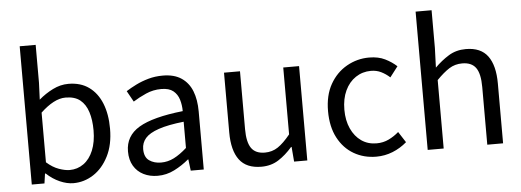

<svg xmlns="http://www.w3.org/2000/svg" viewBox="-51 -942 2989 1101"><g transform="rotate(-5 1443.0 -391.5)"><path d="M331 13Q294 13 253 -5Q212 -23 177 -56H173L165 0H92V-796H184V-578L180 -481Q217 -513 261 -535Q305 -557 351 -557Q421 -557 469 -522.5Q517 -488 542 -426Q567 -364 567 -280Q567 -188 533.5 -122Q500 -56 446.5 -21.5Q393 13 331 13ZM316 -64Q361 -64 396.5 -89.5Q432 -115 452 -163.5Q472 -212 472 -279Q472 -339 457.5 -384.5Q443 -430 412 -455Q381 -480 328 -480Q294 -480 258 -461Q222 -442 184 -406V-120Q219 -89 254.5 -76.5Q290 -64 316 -64Z M816 13Q771 13 735 -5Q699 -23 678.5 -57.5Q658 -92 658 -141Q658 -230 737.5 -277.5Q817 -325 991 -344Q991 -379 981.5 -410.5Q972 -442 948 -461.5Q924 -481 879 -481Q832 -481 790.5 -462.5Q749 -444 716 -423L681 -486Q706 -502 739 -518.5Q772 -535 811 -546Q850 -557 894 -557Q960 -557 1001.5 -529Q1043 -501 1062.5 -451.5Q1082 -402 1082 -334V0H1007L999 -65H996Q958 -33 912.5 -10Q867 13 816 13ZM842 -61Q881 -61 916.5 -79Q952 -97 991 -132V-283Q900 -273 846 -254.5Q792 -236 769 -209.5Q746 -183 746 -147Q746 -100 774 -80.5Q802 -61 842 -61Z M1413 13Q1327 13 1286.5 -41Q1246 -95 1246 -199V-543H1338V-210Q1338 -135 1362 -100.5Q1386 -66 1440 -66Q1482 -66 1515 -88Q1548 -110 1587 -158V-543H1678V0H1602L1595 -85H1592Q1554 -41 1511.5 -14Q1469 13 1413 13Z M2075 13Q2003 13 1945.5 -20.5Q1888 -54 1854.5 -117.5Q1821 -181 1821 -271Q1821 -362 1857 -425.5Q1893 -489 1953 -523Q2013 -557 2082 -557Q2135 -557 2173.5 -538Q2212 -519 2240 -493L2194 -433Q2171 -454 2144.5 -467Q2118 -480 2086 -480Q2037 -480 1998 -454Q1959 -428 1937 -381Q1915 -334 1915 -271Q1915 -209 1936.5 -162Q1958 -115 1995.5 -89Q2033 -63 2083 -63Q2121 -63 2153 -78.5Q2185 -94 2211 -117L2251 -55Q2214 -23 2169 -5Q2124 13 2075 13Z M2371 0V-796H2463V-578L2459 -466Q2497 -504 2540 -530.5Q2583 -557 2639 -557Q2725 -557 2765 -502.5Q2805 -448 2805 -344V0H2714V-332Q2714 -409 2689.5 -443Q2665 -477 2611 -477Q2569 -477 2536 -456Q2503 -435 2463 -394V0Z"/></g></svg>

Font: Noto Sans HK Thin
Style: Regular
Weight: 400
Version: Version 2.004-H2;hotconv 1.0.118;makeotfexe 2.5.65603